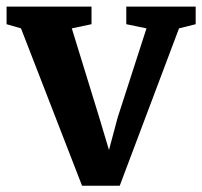

<svg xmlns="http://www.w3.org/2000/svg" viewBox="-26 -572 630 599"><path d="M230 7.5 39.5 -483.5 -5.5 -496.5V-551.5H259.5V-496.5L198 -483.5L283 -207.5L314 -104L341 -205L431 -483.5L368 -496.5V-551.5H584.5V-496.5L532.5 -483.5L347.5 7.5Z"/></svg>

Font: Merriweather 28pt
Style: Bold
Weight: 700
Version: Version 2.100